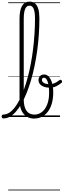

<svg xmlns="http://www.w3.org/2000/svg" viewBox="-101 -1444 786 2369"><path d="M-57 17Q-69 17 -75 9.5Q-81 2 -81 -7Q-81 -16 -75 -23.5Q-69 -31 -57 -31Q-22 -31 12 -52.5Q46 -74 78 -114Q110 -154 138.5 -210Q167 -266 192.5 -335Q218 -404 239.5 -483.5Q261 -563 278 -651.5Q295 -740 306.5 -833Q318 -926 324.5 -1023Q331 -1120 331 -1216Q331 -1228 339 -1234Q347 -1240 358 -1240Q369 -1240 377 -1234Q385 -1228 385 -1216Q385 -1115 378 -1014.5Q371 -914 357.5 -816.5Q344 -719 325 -628Q306 -537 281.5 -453.5Q257 -370 228 -298Q199 -226 166.5 -168.5Q134 -111 98 -69.5Q62 -28 23 -5.5Q-16 17 -57 17ZM319 19Q280 19 247.5 4.5Q215 -10 190.5 -39Q166 -68 153 -111.5Q140 -155 140 -212V-1212Q140 -1318 171 -1371Q202 -1424 266 -1424Q305 -1424 332 -1401Q359 -1378 372 -1331.5Q385 -1285 385 -1216Q385 -1203 377 -1197Q369 -1191 358 -1191Q347 -1191 339 -1197Q331 -1203 331 -1216Q331 -1270 323.5 -1305Q316 -1340 301 -1357Q286 -1374 264 -1374Q240 -1374 224 -1357Q208 -1340 200 -1304Q192 -1268 192 -1212V-217Q192 -171 200.5 -136.5Q209 -102 225.5 -78Q242 -54 266.5 -42Q291 -30 324 -30Q350 -30 373.5 -38.5Q397 -47 417.5 -63Q438 -79 454 -102.5Q470 -126 481.5 -155.5Q493 -185 499 -221Q505 -257 505 -299Q505 -388 487 -436.5Q469 -485 443 -485Q429 -485 422.5 -477Q416 -469 416 -458Q416 -441 429 -429Q442 -417 463.5 -411Q485 -405 512 -405Q544 -405 572.5 -418Q601 -431 636 -457Q643 -462 650 -459Q657 -456 661 -449Q665 -442 665 -434.5Q665 -427 658 -422Q626 -396 591 -379Q556 -362 510 -362Q472 -362 441 -373.5Q410 -385 392 -406Q374 -427 374 -457Q374 -477 382.5 -492Q391 -507 406.5 -516Q422 -525 443 -525Q470 -525 491 -507.5Q512 -490 526.5 -460Q541 -430 548.5 -390Q556 -350 556 -304Q556 -257 549 -215Q542 -173 528.5 -137Q515 -101 494.5 -72.5Q474 -44 448 -23.5Q422 -3 390 8Q358 19 319 19ZM0 895H639V905H0ZM0 -20H639V0H0ZM0 -505H639V-500H0ZM0 -1415H639V-1405H0Z"/></svg>

Font: Playwrite BE WAL Guides
Style: Regular
Weight: 400
Designer: Veronika Burian, José Scaglione
Foundry: TypeTogether
Version: Version 1.003